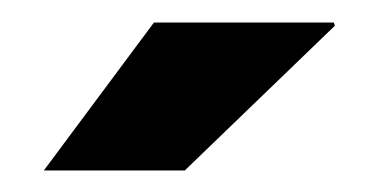

<svg xmlns="http://www.w3.org/2000/svg" viewBox="-20 -782 341 173"><path d="M19.5 -628.4 118.7 -761.7H280.8L281.7 -758.8L146.5 -628.4Z"/></svg>

Font: Roboto Slab ExtraBold
Style: Regular
Weight: 800
Designer: Google
Version: Version 2.001; ttfautohint (v1.8.3)